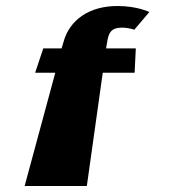

<svg xmlns="http://www.w3.org/2000/svg" viewBox="-20 -619 563 639"><path d="M185 -458H124L97 -377H164L62 0H269L322 -377H428L432 -458H333L336 -475C341 -512 351 -527 386 -527C409 -527 427 -520 427 -520L477 -579C477 -579 437 -599 371 -599C277 -599 211 -553 191 -478Z"/></svg>

Font: Hussar Milosc
Style: Bold
Weight: 700
Foundry: Cannot Into Space Fonts
Version: Version 1.02